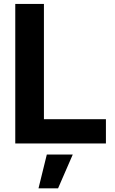

<svg xmlns="http://www.w3.org/2000/svg" viewBox="-20 -748 601 1001"><path d="M59.6 0V-727.5H209V-126.5H532.2V0ZM180.7 233.9 224.1 57.6H359.4L282.7 233.9Z"/></svg>

Font: Inter 24pt
Style: Bold
Weight: 700
Designer: Rasmus Andersson
Foundry: rsms
Version: Version 4.001;git-66647c0bb